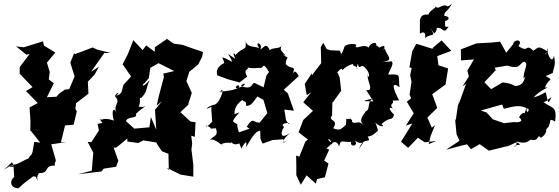

<svg xmlns="http://www.w3.org/2000/svg" viewBox="-20 -771 2992 1027"><path d="M44 97 52 111 56 176C30 194 33 236 80 236C103 214 99 215 158 172C182 178 160 163 191 210C154 164 218 139 180 154C252 161 209 113 272 115C280 95 264 124 279 87L254 1L334 -11L306 -10L328 -100L374 -104L391 -176L383 -188L387 -219L453 -270L450 -334L486 -372L509 -414L467 -387L539 -489L544 -487L571 -488L502 -505L475 -517C443 -505 414 -493 383 -482L376 -485L356 -436L379 -362L350 -294L328 -292L296 -270L248 -213L291 -254L231 -251L268 -326L241 -346L246 -386L231 -436L276 -490L215 -527L210 -550L107 -518L66 -523L122 -478L139 -483L86 -413L85 -377L154 -305L119 -284L112 -291L182 -220L138 -196L143 -123L142 -72L147 -69L195 -8L163 -12L154 42C137 84 155 37 131 78C121 77 60 120 23 118C89 135 90 75 1 137Z M528 -114 502 -108 509 -73 469 -11 449 -12 479 46 471 142 398 161 523 146 535 131 601 121 613 89 588 19 603 18 661 -30V-14L720 -6L746 -20L816 -9L823 4L846 38L881 52L883 138L873 128L881 131L946 163L1014 174V111L1004 28L1008 -3L1003 -45L1022 -39L1026 -117L999 -121L945 -171L998 -221L986 -211L1006 -274L977 -337L993 -389L989 -384L1040 -426L1061 -467L1066 -493C1027 -506 991 -518 957 -531L908 -538L873 -563L808 -518V-494L762 -528L743 -503L693 -556L665 -484L636 -427L681 -362L647 -324C628 -314 646 -266 601 -260C633 -286 594 -273 596 -255C630 -217 581 -216 604 -164C590 -203 573 -182 589 -126C532 -146 529 -125 513 -133ZM776 -353 784 -408 828 -433 912 -391 853 -377 857 -360 830 -259 818 -206 847 -230 809 -184 816 -77 787 -145 779 -90 698 -83 654 -123C663 -154 726 -130 704 -170C702 -146 686 -152 759 -204C722 -186 718 -222 697 -180C750 -205 715 -260 735 -246C770 -286 756 -282 780 -343C738 -292 739 -321 751 -324Z M1510 -128 1501 -185 1552 -179 1520 -271 1498 -291 1578 -364C1562 -393 1554 -398 1542 -366C1567 -429 1542 -394 1509 -427C1506 -448 1518 -458 1518 -463C1505 -470 1479 -490 1508 -473C1484 -502 1475 -502 1487 -528C1478 -507 1432 -519 1424 -501C1403 -546 1394 -517 1371 -506C1392 -534 1337 -561 1366 -513C1346 -525 1305 -514 1294 -549C1299 -494 1284 -527 1237 -474C1244 -478 1215 -507 1239 -456C1173 -500 1209 -481 1222 -440C1141 -483 1178 -458 1179 -435C1186 -433 1128 -420 1142 -368L1199 -347L1261 -330L1302 -361C1274 -412 1323 -393 1300 -414C1292 -418 1300 -401 1368 -408C1391 -400 1415 -463 1383 -429C1428 -391 1398 -398 1438 -372C1437 -410 1429 -401 1405 -367L1390 -304L1342 -327C1328 -333 1332 -283 1269 -312C1283 -330 1299 -322 1283 -313C1208 -273 1257 -339 1260 -304C1230 -288 1206 -285 1150 -280C1186 -269 1143 -299 1172 -286C1168 -269 1152 -215 1123 -210C1091 -203 1064 -174 1115 -202C1106 -218 1113 -148 1115 -122C1121 -128 1083 -80 1081 -100C1130 -84 1082 -80 1135 -85C1149 -41 1127 -50 1100 -19C1119 -43 1177 17 1174 8C1136 -1 1214 -15 1215 -4C1215 -26 1222 20 1269 -9C1248 -30 1255 -18 1271 24C1295 -22 1303 -16 1295 17C1308 1 1339 -70 1372 -72C1374 -12 1370 -36 1385 -3L1438 -22L1496 -26V-7L1514 -17C1475 2 1504 -37 1535 -63C1479 -20 1478 -60 1499 -92C1470 -117 1545 -116 1524 -107ZM1230 -159C1242 -157 1219 -195 1276 -236C1294 -217 1294 -242 1297 -205C1320 -204 1329 -217 1357 -255L1389 -237L1410 -166L1369 -115C1332 -114 1337 -149 1300 -94C1316 -75 1335 -92 1258 -63C1236 -127 1267 -92 1231 -117C1241 -123 1200 -105 1261 -170Z M1807 -477 1798 -500 1750 -502 1728 -508 1709 -542 1696 -519 1698 -433 1649 -369 1648 -379 1610 -322 1621 -262 1644 -277 1602 -224 1654 -178 1602 -129 1577 -63 1627 -25 1613 -13 1581 67 1564 61 1565 121V166L1589 217L1620 167L1669 211L1676 187L1718 177L1737 104L1714 88L1741 29L1726 23L1758 -6C1712 -28 1754 -45 1754 12C1748 -10 1782 -27 1794 13C1803 -30 1807 -9 1858 -12C1850 20 1903 10 1877 -20C1921 15 1940 -37 1900 26C1927 -49 1970 5 1947 -41C1941 -45 1961 -29 2004 -75C1994 -64 2014 -50 1987 -118C1998 -96 2050 -86 2020 -107C2071 -153 2076 -119 2088 -158C2044 -198 2071 -208 2100 -173C2044 -220 2094 -210 2080 -233L2115 -234C2087 -286 2066 -343 2117 -304C2109 -369 2129 -376 2059 -372C2047 -369 2095 -433 2074 -442C2120 -461 2083 -436 2027 -441C2097 -446 2040 -482 2039 -513C2012 -482 2068 -549 2006 -515C2037 -486 1983 -551 1988 -520C2008 -555 1957 -543 1952 -516C1925 -541 1885 -503 1882 -525C1900 -535 1852 -543 1824 -525C1803 -460 1798 -485 1798 -485ZM1831 -104C1802 -77 1796 -72 1762 -85C1796 -134 1729 -123 1756 -153L1758 -225L1761 -224L1805 -286L1797 -355L1786 -383C1766 -363 1814 -427 1812 -392C1814 -411 1884 -441 1867 -422C1914 -407 1876 -380 1894 -431C1903 -387 1910 -439 1934 -407C1972 -369 1943 -339 1947 -380C1939 -337 1983 -293 1943 -284C1950 -287 1965 -291 1939 -289L1977 -229C1918 -230 1909 -229 1975 -244C1941 -227 1963 -186 1937 -176C1894 -120 1916 -119 1926 -98C1894 -145 1865 -79 1855 -147C1854 -93 1886 -143 1832 -134Z M2273 0 2284 -45 2307 -102 2290 -88 2266 -142 2319 -194 2292 -267C2316 -284 2339 -302 2363 -319L2377 -405L2325 -422L2319 -471L2394 -499L2342 -555L2297 -517L2293 -510L2207 -537L2185 -497L2170 -411L2182 -407L2174 -369L2181 -333L2171 -265L2179 -245L2156 -227L2193 -165L2151 -99L2186 -111L2125 -13L2163 20L2215 -34L2252 -10L2313 -17ZM2303 -592C2328 -616 2301 -626 2336 -620C2361 -602 2358 -600 2380 -628C2351 -623 2364 -638 2360 -663C2354 -649 2410 -677 2356 -687C2358 -714 2373 -705 2397 -751C2355 -715 2388 -764 2323 -729C2323 -729 2295 -739 2314 -736C2282 -708 2292 -722 2273 -699C2281 -683 2234 -711 2226 -662V-590C2210 -579 2262 -626 2254 -567C2285 -597 2320 -566 2278 -624Z M2937 -381C2939 -405 2956 -423 2943 -473C2933 -420 2903 -488 2909 -513C2923 -486 2868 -466 2912 -495C2858 -524 2867 -523 2833 -500C2788 -542 2810 -484 2753 -525C2781 -561 2729 -564 2725 -535L2688 -489L2655 -548L2604 -543L2529 -539L2445 -507L2446 -448L2515 -453L2480 -393L2488 -362L2454 -309L2473 -322L2431 -207L2434 -238L2419 -136L2415 -126L2422 -53L2438 -18L2366 30C2402 21 2439 9 2478 1L2499 27L2546 0L2595 35L2697 10C2729 1 2741 -22 2762 3C2705 6 2745 33 2743 -14C2797 3 2810 -21 2819 -24C2865 -11 2851 -56 2871 -37C2867 -25 2907 -55 2901 -77C2904 -86 2941 -111 2891 -97C2944 -84 2900 -155 2949 -120C2961 -206 2933 -190 2888 -224C2926 -242 2891 -226 2930 -252C2910 -207 2913 -221 2899 -278C2837 -242 2814 -250 2808 -240C2843 -240 2822 -258 2906 -302C2884 -304 2939 -309 2895 -302C2914 -358 2948 -336 2899 -364ZM2786 -165C2775 -176 2751 -139 2758 -142C2782 -123 2760 -114 2728 -118L2676 -112L2616 -133L2583 -169L2552 -180L2666 -212L2675 -189C2728 -202 2761 -214 2808 -187C2809 -173 2790 -157 2799 -203ZM2791 -362C2782 -353 2788 -307 2722 -311C2754 -284 2755 -322 2668 -330L2607 -294L2571 -331L2632 -396L2626 -409L2693 -420C2768 -397 2754 -432 2784 -441C2810 -428 2782 -404 2780 -352Z"/></svg>

Font: Asimov Aggro
Style: CondIt
Weight: 500
Designer: Google
Version: Version 2.000980; 2014